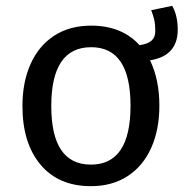

<svg xmlns="http://www.w3.org/2000/svg" viewBox="-20 -627 635 659"><path d="M495 -420Q527 -354 527 -264Q527 -182 499 -119.5Q471 -57 418 -22.5Q365 12 292 12Q181 12 119 -62Q57 -136 57 -263Q57 -345 85 -407.5Q113 -470 166 -504.5Q219 -539 293 -539Q398 -539 459 -472Q487 -476 500 -487.5Q513 -499 513 -520Q513 -543 509.5 -558.5Q506 -574 499 -592L571 -607Q590 -574 590 -525Q590 -435 495 -420ZM428 -264Q428 -465 293 -465Q156 -465 156 -263Q156 -62 292 -62Q428 -62 428 -264Z"/></svg>

Font: Fira Sans
Style: Regular
Weight: 400
Designer: bBox Type GmbH & Carrois Corporate GbR & Edenspiekermann AG
Foundry: bBox Type GmbH & Carrois Corporate GbR & Edenspiekermann AG
Version: Version 4.301